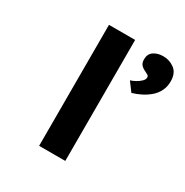

<svg xmlns="http://www.w3.org/2000/svg" viewBox="-169 -879 982 1017"><g transform="rotate(30 322.0 -370.0)"><path d="M208 0V-740H368V0ZM491 -487 451 -541Q465 -545 481.5 -554Q498 -563 510.5 -575Q523 -587 523 -599Q523 -609 516 -613Q509 -617 499 -622Q481 -630 470.5 -641.5Q460 -653 460 -675Q460 -708 483.5 -724Q507 -740 541 -740Q580 -740 610.5 -717Q641 -694 641 -643Q641 -612 628.5 -586Q616 -560 594 -541Q572 -522 545.5 -508.5Q519 -495 491 -487Z"/></g></svg>

Font: Lexend Zetta
Style: Bold
Weight: 700
Designer: Bonnie Shaver-Troup, Thomas Jockin
Foundry: Lexend
Version: Version 1.007